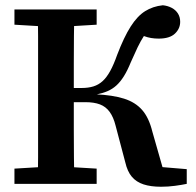

<svg xmlns="http://www.w3.org/2000/svg" viewBox="-20 -700 745 731"><path d="M35 0V-58L169 -66H215L348 -58V0ZM35 -606V-664H348V-606L215 -598H169ZM124 0Q125 -51 125 -101.5Q125 -152 125 -203.5Q125 -255 125 -306V-358Q125 -409 125 -460Q125 -511 125 -562Q125 -613 124 -664H263Q262 -614 261.5 -562.5Q261 -511 261 -459Q261 -407 261 -352V-317Q261 -261 261 -207.5Q261 -154 261.5 -102.5Q262 -51 263 0ZM457 -82 420 -222Q412 -254 397.5 -274Q383 -294 360.5 -302.5Q338 -311 305 -311H203V-365H291Q316 -365 335.5 -371Q355 -377 370.5 -391Q386 -405 399.5 -429.5Q413 -454 426 -491Q452 -559 477.5 -599Q503 -639 532.5 -657.5Q562 -676 600 -680Q619 -678 634 -670Q649 -662 657.5 -648.5Q666 -635 666 -617Q666 -591 646 -572Q626 -553 584 -553Q554 -553 530 -562Q506 -571 491 -580L561 -607Q543 -586 529.5 -565.5Q516 -545 504 -520Q492 -495 478 -463Q465 -431 451.5 -409.5Q438 -388 423 -374.5Q408 -361 389.5 -353Q371 -345 346 -340L344 -341Q409 -338 452 -324.5Q495 -311 521 -281.5Q547 -252 560 -199L608 -31L547 -68L691 -56V0Q672 4 646 7.5Q620 11 593 11Q554 11 526.5 2Q499 -7 482 -27Q465 -47 457 -82Z"/></svg>

Font: Source Serif 4 SemiBold
Style: Regular
Weight: 600
Designer: Frank Grießhammer
Foundry: Adobe Systems Incorporated
Version: Version 4.004;hotconv 1.0.116;makeotfexe 2.5.65601